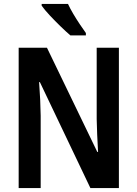

<svg xmlns="http://www.w3.org/2000/svg" viewBox="-20 -957 699 977"><path d="M585 0H440L183 -539H179Q186 -445 187 -368V0H75V-714H219L475 -184H479Q476 -229 474.5 -272Q473 -315 472 -351V-714H585ZM326 -937Q336 -915 352.5 -887Q369 -859 386.5 -833Q404 -807 417 -789V-777H338Q318 -794 289 -822Q260 -850 233 -879Q206 -908 192 -928V-937Z"/></svg>

Font: Noto Sans Condensed SemiBold
Style: Regular
Weight: 600
Width: 3
Designer: Monotype Design Team
Foundry: Monotype Imaging Inc.
Version: Version 2.013; ttfautohint (v1.8.4.7-5d5b)